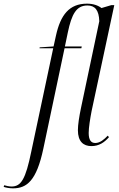

<svg xmlns="http://www.w3.org/2000/svg" viewBox="-161 -790 653 1050"><path d="M-90 240C-14 240 39 198 76 23L192 -526H284L286 -536H194L210 -613C231 -712 256 -760 317 -760C358 -760 380 -735 382 -674L282 -200C272 -152 265 -108 265 -78C265 -16 295 9 339 9C380 9 410 -11 435 -40L428 -48C410 -29 387 -8 360 -8C337 -8 324 -24 324 -63C324 -91 332 -142 340 -183L464 -762H448L394 -746C376 -760 349 -770 315 -770C218 -770 170 -709 145 -595L132 -536L56 -531L55 -526H130L10 39C-21 191 -46 230 -98 230C-112 230 -128 226 -138 223L-141 232C-129 236 -110 240 -90 240Z"/></svg>

Font: Noto Serif Display Condensed Light
Style: Italic
Weight: 300
Width: 3
Italic angle: -12°
Designer: Monotype Design Team
Foundry: Monotype Imaging Inc.
Version: Version 2.009